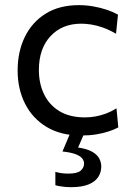

<svg xmlns="http://www.w3.org/2000/svg" viewBox="-20 -528 534 762"><path d="M302.1 9.8Q221.3 9.8 165 -24.2Q108.8 -58.1 79.4 -116.5Q50 -174.9 50 -248.3Q50 -322.1 78.2 -380.8Q106.5 -439.5 160.7 -473.5Q215 -507.6 292.8 -507.6Q321.9 -507.6 350.2 -502.6Q378.5 -497.7 403.6 -489.3Q428.6 -480.9 448.2 -469.9L440.5 -394.1Q412.5 -410.2 387.9 -418.8Q363.2 -427.5 341.9 -430.7Q320.6 -434 302.6 -434Q226.3 -434 180.3 -384.3Q134.3 -334.7 134.3 -250.2Q134.3 -196.8 154.8 -154.2Q175.2 -111.6 215.8 -86.9Q256.4 -62.1 317.1 -62.1Q338.6 -62.1 359.9 -66Q381.2 -70 402 -77.8Q422.8 -85.7 442.3 -98.1L449.5 -22.3Q433.2 -13.7 411.2 -6.4Q389.1 1 361.7 5.4Q334.3 9.8 302.1 9.8ZM261.2 214.9Q250.6 214.9 239.2 213.9Q227.8 212.8 217.5 211.1Q207.2 209.4 199.7 207.1V153.8Q206.6 156.4 220.6 158.7Q234.5 161 251 161Q286.1 161 299.9 149.5Q313.6 137.9 313.6 120.8Q313.6 110.8 306.7 101.3Q299.8 91.9 281.3 84.4Q262.8 77 227.9 73.2L266.7 -18.6H314.9V0L290 57.4Q325.8 62.8 345.9 74.3Q366 85.9 374 101.2Q381.9 116.5 381.9 133Q381.9 155.6 370 174.2Q358.1 192.8 331.6 203.9Q305.1 214.9 261.2 214.9Z"/></svg>

Font: Commissioner Thin
Style: Regular
Weight: 100
Designer: Kostas Bartsokas
Foundry: Kostas Bartsokas
Version: Version 1.001;gftools[0.9.23]